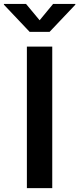

<svg xmlns="http://www.w3.org/2000/svg" viewBox="-65 -967 407 987"><path d="M203.6 -727.5V0H73.2V-727.5ZM68.8 -946.8 138.7 -862.8 208 -946.8H322.3V-942.9L189.9 -803.2H87.4L-44.9 -942.9V-946.8Z"/></svg>

Font: Inter SemiBold
Style: Regular
Weight: 600
Designer: Rasmus Andersson
Foundry: rsms
Version: Version 4.001;git-9221beed3